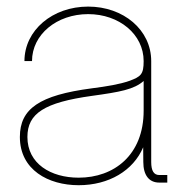

<svg xmlns="http://www.w3.org/2000/svg" viewBox="-20 -543 542 571"><path d="M213.9 7.8C303.7 7.8 376.5 -35.6 405.8 -105L406.2 -61C406.2 -22 423.3 0 453.6 0H477.5V-22.5H453.6C437.5 -22.5 429.7 -35.2 429.7 -61V-361.3C429.7 -454.1 347.2 -523.4 242.2 -523.4C136.2 -523.4 52.7 -453.1 52.7 -361.3H75.2C75.2 -440.4 148.9 -501 242.2 -501C334.5 -501 407.2 -440.9 407.2 -361.3C407.2 -322.3 399.4 -314.9 363.8 -302.2C336.4 -292.5 298.3 -286.1 252.9 -280.3C97.2 -259.8 39.1 -219.7 39.1 -135.7C39.1 -37.6 124 7.8 213.9 7.8ZM213.9 -14.6C130.9 -14.6 61.5 -56.2 61.5 -135.7C61.5 -206.1 112.8 -238.3 252.9 -257.8C337.4 -269.5 378.4 -276.9 407.2 -302.2V-213.9C407.2 -81.5 318.8 -14.6 213.9 -14.6Z"/></svg>

Font: Raveo Display Display Thin
Style: Regular
Weight: 100
Designer: Jakub Foglar, Rasmus Andersson (Inter)
Foundry: Jakubfoglar.com
Version: Version 1.100;Glyphs 3.2.3 (3260)